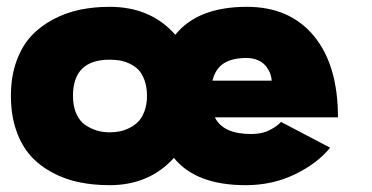

<svg xmlns="http://www.w3.org/2000/svg" viewBox="-20 -532 1090 563"><path d="M301.5 11Q254 11 212.5 2.5Q171 -6 133.8 -25.8Q96.5 -45.5 69.8 -75.2Q43 -105 27.5 -149.8Q12 -194.5 12 -251Q12 -307 28 -351.8Q44 -396.5 71.2 -426Q98.5 -455.5 136 -475.2Q173.5 -495 214.5 -503.5Q255.5 -512 301.5 -512Q422 -512 494 -430Q560 -512 704 -512Q829.5 -512 900.2 -426.8Q971 -341.5 971 -188H610Q634 -139 716.5 -139Q748.5 -139 771.5 -151Q794.5 -163 804 -174.5L948 -99Q911.5 -53.5 845.5 -21.2Q779.5 11 700.5 11Q554.5 11 490 -69Q417.5 11 301.5 11ZM702.5 -362Q662 -362 637 -346.8Q612 -331.5 603 -295.5H776.5Q776.5 -304.5 772.8 -315Q769 -325.5 761 -336.5Q753 -347.5 737.8 -354.8Q722.5 -362 702.5 -362ZM301.5 -144Q316.5 -144 330.8 -146.8Q345 -149.5 360 -157Q375 -164.5 386 -176Q397 -187.5 404 -207Q411 -226.5 411 -251Q411 -277 403.8 -296.8Q396.5 -316.5 385.8 -327.5Q375 -338.5 359.8 -345.5Q344.5 -352.5 330.8 -354.8Q317 -357 301.5 -357Q194 -357 194 -251Q194 -220.5 204 -198.2Q214 -176 230.8 -165Q247.5 -154 264.8 -149Q282 -144 301.5 -144Z"/></svg>

Font: League Mono Extended ExtraBold
Style: Regular
Weight: 800
Width: 9
Designer: Tyler Finck
Foundry: The League of Moveable Type / Tyler Finck
Version: Version 2.210